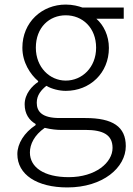

<svg xmlns="http://www.w3.org/2000/svg" viewBox="-20 -567 584 841"><path d="M275 254C431 254 531 167 531 73C531 -12 474 -50 354 -50H241C163 -50 141 -79 141 -117C141 -151 161 -173 183 -191C207 -177 240 -169 268 -169C374 -169 457 -247 457 -357C457 -411 434 -457 402 -485H522V-534H341C324 -540 299 -547 268 -547C164 -547 78 -470 78 -358C78 -293 113 -241 147 -212V-208C121 -191 88 -156 88 -110C88 -68 108 -40 136 -24V-19C86 14 56 62 56 108C56 198 142 254 275 254ZM268 -214C198 -214 137 -272 137 -358C137 -447 196 -500 268 -500C341 -500 401 -446 401 -358C401 -272 340 -214 268 -214ZM281 209C173 209 111 166 111 101C111 65 130 25 176 -7C204 0 231 2 243 2H353C431 2 473 23 473 81C473 145 399 209 281 209Z"/></svg>

Font: Noto Sans HK Light
Style: Regular
Weight: 300
Designer: Ryoko NISHIZUKA 西塚涼子 (kana, bopomofo & ideographs); Paul D. Hunt (Latin, Greek & Cyrillic); Sandoll Communications 산돌커뮤니
Foundry: Adobe
Version: Version 2.004;hotconv 1.0.118;makeotfexe 2.5.65603